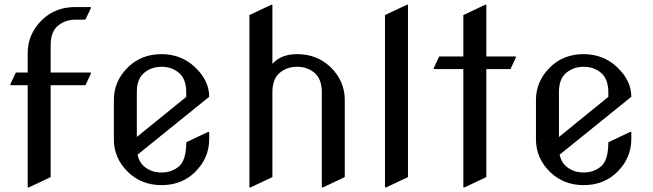

<svg xmlns="http://www.w3.org/2000/svg" viewBox="-20 -777 2776 816"><path d="M97.7 19.5V-415H24.4V-419.9L47.4 -468.8H97.7V-551.8Q97.7 -632.3 158.2 -691.9Q214.8 -747.1 300.3 -747.1H366.2V-742.2L342.8 -693.4H300.3Q256.8 -693.4 225.6 -667Q195.3 -641.6 195.3 -585V-468.8H366.2V-463.9L343.3 -415H195.3V-24.4L102.5 19.5Z M869.1 -216.3V-185.5Q869.1 -105 808.6 -45.4Q752 9.8 666.5 9.8Q582 9.8 524.4 -45.4Q463.9 -104 463.9 -185.5V-351.6Q463.9 -432.6 524.4 -491.7Q581.1 -546.9 666.5 -546.9Q750 -546.9 808.6 -491.7Q869.1 -434.6 869.1 -365.7L564.5 -119.6Q571.3 -87.9 591.8 -70.3Q622.6 -43.9 666.5 -43.9Q710.4 -43.9 741 -70.3Q771.5 -96.7 771.5 -172.4L864.3 -216.3ZM561.5 -194.8 771.5 -365.2V-384.8Q771.5 -440.4 741.2 -466.8Q710.4 -493.2 666.5 -493.2Q623 -493.2 591.8 -466.8Q561.5 -441.4 561.5 -384.8Z M1040 19.5V-712.9L1132.8 -756.8H1137.7V-505.4Q1174.3 -546.9 1242.7 -546.9Q1327.1 -546.9 1384.8 -491.7Q1445.3 -433.1 1445.3 -351.6V-24.4L1352.5 19.5H1347.7V-384.8Q1347.7 -440.9 1317.1 -467Q1286.6 -493.2 1242.7 -493.2Q1198.7 -493.2 1168.2 -467Q1137.7 -440.9 1137.7 -384.8V-24.4L1044.9 19.5Z M1616.2 19.5V-712.9L1709 -756.8H1713.9V-24.4L1621.1 19.5Z M1949.2 19.5V-483.4H1823.7V-488.3L1846.7 -537.1H1949.2V-712.9L2042 -756.8H2046.9V-537.1H2172.4V-532.2L2149.4 -483.4H2046.9V-24.4L1954.1 19.5Z M2663.1 -216.3V-185.5Q2663.1 -105 2602.5 -45.4Q2545.9 9.8 2460.4 9.8Q2376 9.8 2318.4 -45.4Q2257.8 -104 2257.8 -185.5V-351.6Q2257.8 -432.6 2318.4 -491.7Q2375 -546.9 2460.4 -546.9Q2543.9 -546.9 2602.5 -491.7Q2663.1 -434.6 2663.1 -365.7L2358.4 -119.6Q2365.2 -87.9 2385.7 -70.3Q2416.5 -43.9 2460.4 -43.9Q2504.4 -43.9 2534.9 -70.3Q2565.4 -96.7 2565.4 -172.4L2658.2 -216.3ZM2355.5 -194.8 2565.4 -365.2V-384.8Q2565.4 -440.4 2535.2 -466.8Q2504.4 -493.2 2460.4 -493.2Q2417 -493.2 2385.7 -466.8Q2355.5 -441.4 2355.5 -384.8Z"/></svg>

Font: Nova Slim
Style: Book
Weight: 400
Version: Version 2.000